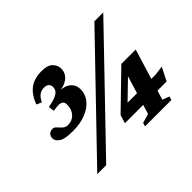

<svg xmlns="http://www.w3.org/2000/svg" viewBox="-141 -934 1179 1179"><g transform="rotate(-45 448.5 -345.0)"><path d="M114.5 0 765.5 -676H842.5L192 0ZM200.5 -464 196 -501Q239.5 -509.5 262 -519.5Q284.5 -529.5 292.8 -542.2Q301 -555 301 -571Q301 -588.5 289.5 -597.8Q278 -607 259 -607Q233.5 -607 216.5 -594Q199.5 -581 185 -552L152 -567Q175.5 -629 215.2 -659.2Q255 -689.5 321.5 -689.5Q371.5 -689.5 394 -666.8Q416.5 -644 416.5 -614Q416.5 -591.5 405.2 -572.5Q394 -553.5 369.8 -540Q345.5 -526.5 307.5 -522L307 -524Q354.5 -526.5 382.8 -502.8Q411 -479 411 -440.5Q411 -399.5 384.8 -365.8Q358.5 -332 310.2 -312Q262 -292 195.5 -292Q125 -292 99.8 -310Q74.5 -328 74.5 -349.5Q74.5 -366.5 85 -378.8Q95.5 -391 116 -391Q128.5 -391 137 -383.2Q145.5 -375.5 153.8 -365.5Q162 -355.5 173.2 -347.8Q184.5 -340 202 -340Q220.5 -340 235.8 -346.8Q251 -353.5 262.2 -365.8Q273.5 -378 279.5 -395.2Q285.5 -412.5 285.5 -433.5Q285.5 -455 271 -463.2Q256.5 -471.5 221.5 -466.5ZM688.5 -343 708.5 -326 522.5 -146 513 -178.5H799.5L861 -186.5L818 -101H455.5L472 -155L697.5 -374H822.5L720 -40.5L765 -23.5L758 0H529L536.5 -23.5L596 -40.5Z"/></g></svg>

Font: Newsreader 16pt 16pt ExtraBold
Style: Italic
Weight: 800
Italic angle: -17°
Version: Version 1.003